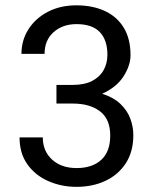

<svg xmlns="http://www.w3.org/2000/svg" viewBox="-20 -705 602 734"><path d="M370.6 -346.7Q414.6 -332.5 440.7 -307.4Q466.8 -282.2 478.3 -251.2Q489.7 -220.2 489.7 -188.5Q489.7 -125.5 461.2 -81.3Q432.6 -37.1 383.5 -13.9Q334.5 9.3 272.5 9.3Q214.8 9.3 165 -12.5Q115.2 -34.2 85 -76.4Q54.7 -118.7 54.7 -179.7H143.6Q143.6 -127.4 179 -95Q214.4 -62.5 272.9 -62.5Q332.5 -62.5 366.9 -93.8Q401.4 -125 401.4 -187Q401.4 -249.5 362.5 -279.3Q323.7 -309.1 258.3 -309.1H195.8V-380.4H258.3Q302.7 -380.4 332 -395.5Q361.3 -410.6 376 -436.8Q390.6 -462.9 390.6 -495.6Q390.6 -551.8 361.6 -582.3Q332.5 -612.8 272.5 -612.8Q219.2 -612.8 184.8 -582Q150.4 -551.3 150.4 -499H62Q62 -551.3 88.9 -593.3Q115.7 -635.3 163.1 -659.9Q210.4 -684.6 272 -684.6Q334 -684.6 380.6 -663.1Q427.2 -641.6 453.1 -599.1Q479 -556.6 479 -494.1Q479 -455.1 452.4 -413.3Q425.8 -371.6 370.6 -346.7Z"/></svg>

Font: Robert Sans Medium
Style: Regular
Weight: 500
Designer: Christian Robertson (extended by Adam Twardoch)
Foundry: Google
Version: Version 12.135;April 2, 2019;FontCreator 11.5.0.2425 64-bit;